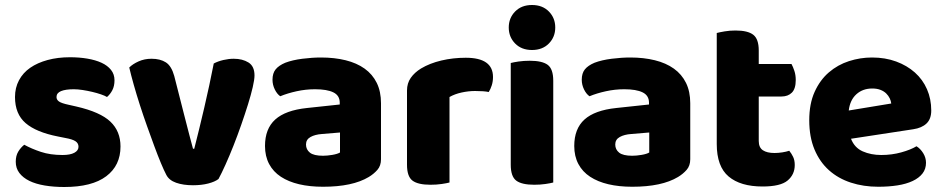

<svg xmlns="http://www.w3.org/2000/svg" viewBox="-20 -731 3775 768"><path d="M462 -145Q462 -69 405 -26Q348 17 237 17Q195 17 159 11Q123 5 97.5 -7.5Q72 -20 57.5 -39Q43 -58 43 -84Q43 -108 53 -124.5Q63 -141 77 -152Q106 -136 143.5 -123.5Q181 -111 230 -111Q261 -111 277.5 -120Q294 -129 294 -144Q294 -158 282 -166Q270 -174 242 -179L212 -185Q125 -202 82.5 -238.5Q40 -275 40 -343Q40 -380 56 -410Q72 -440 101 -460Q130 -480 170.5 -491Q211 -502 260 -502Q297 -502 329.5 -496.5Q362 -491 386 -480Q410 -469 424 -451.5Q438 -434 438 -410Q438 -387 429.5 -370.5Q421 -354 408 -343Q400 -348 384 -353.5Q368 -359 349 -363.5Q330 -368 310.5 -371Q291 -374 275 -374Q242 -374 224 -366.5Q206 -359 206 -343Q206 -332 216 -325Q226 -318 254 -312L285 -305Q381 -283 421.5 -244.5Q462 -206 462 -145Z M915 -496Q950 -496 974 -481Q998 -466 998 -429Q998 -413 991 -382.5Q984 -352 972 -313.5Q960 -275 945 -232Q930 -189 914 -148.5Q898 -108 882 -72.5Q866 -37 854 -15Q840 -4 813 3Q786 10 752 10Q713 10 684.5 0Q656 -10 645 -32Q636 -49 623.5 -79Q611 -109 597 -147Q583 -185 568 -227Q553 -269 539.5 -311Q526 -353 515 -392Q504 -431 497 -461Q511 -475 534.5 -485.5Q558 -496 586 -496Q621 -496 643.5 -481.5Q666 -467 677 -427L716 -274Q727 -229 737 -192.5Q747 -156 752 -136H757Q776 -210 797 -300Q818 -390 835 -477Q852 -486 873.5 -491Q895 -496 915 -496Z M1272 -108Q1289 -108 1309.5 -111.5Q1330 -115 1340 -121V-201L1268 -195Q1240 -193 1222 -183Q1204 -173 1204 -153Q1204 -133 1219.5 -120.5Q1235 -108 1272 -108ZM1264 -501Q1318 -501 1362.5 -490Q1407 -479 1438.5 -456.5Q1470 -434 1487 -399.5Q1504 -365 1504 -318V-94Q1504 -68 1489.5 -51.5Q1475 -35 1455 -23Q1390 16 1272 16Q1219 16 1176.5 6Q1134 -4 1103.5 -24Q1073 -44 1056.5 -75Q1040 -106 1040 -147Q1040 -216 1081 -253Q1122 -290 1208 -299L1339 -313V-320Q1339 -349 1313.5 -361.5Q1288 -374 1240 -374Q1203 -374 1166.5 -366Q1130 -358 1101 -346Q1088 -355 1079 -373.5Q1070 -392 1070 -412Q1070 -438 1082.5 -453.5Q1095 -469 1121 -480Q1150 -491 1189.5 -496Q1229 -501 1264 -501Z M1778 -1Q1767 2 1746.5 5Q1726 8 1702 8Q1652 8 1630 -8.5Q1608 -25 1608 -72V-369Q1608 -398 1623 -419.5Q1638 -441 1664 -457Q1699 -478 1745.5 -489Q1792 -500 1843 -500Q1952 -500 1952 -423Q1952 -405 1947 -389.5Q1942 -374 1935 -363Q1916 -367 1880 -367Q1854 -367 1826.5 -361Q1799 -355 1778 -343Z M2023 -479Q2034 -482 2054.5 -485Q2075 -488 2099 -488Q2149 -488 2171 -471.5Q2193 -455 2193 -408V-1Q2182 2 2161.5 5Q2141 8 2117 8Q2067 8 2045 -8.5Q2023 -25 2023 -72ZM2015 -621Q2015 -659 2040.5 -685Q2066 -711 2108 -711Q2150 -711 2175.5 -685Q2201 -659 2201 -621Q2201 -583 2175.5 -557Q2150 -531 2108 -531Q2066 -531 2040.5 -557Q2015 -583 2015 -621Z M2509 -108Q2526 -108 2546.5 -111.5Q2567 -115 2577 -121V-201L2505 -195Q2477 -193 2459 -183Q2441 -173 2441 -153Q2441 -133 2456.5 -120.5Q2472 -108 2509 -108ZM2501 -501Q2555 -501 2599.5 -490Q2644 -479 2675.5 -456.5Q2707 -434 2724 -399.5Q2741 -365 2741 -318V-94Q2741 -68 2726.5 -51.5Q2712 -35 2692 -23Q2627 16 2509 16Q2456 16 2413.5 6Q2371 -4 2340.5 -24Q2310 -44 2293.5 -75Q2277 -106 2277 -147Q2277 -216 2318 -253Q2359 -290 2445 -299L2576 -313V-320Q2576 -349 2550.5 -361.5Q2525 -374 2477 -374Q2440 -374 2403.5 -366Q2367 -358 2338 -346Q2325 -355 2316 -373.5Q2307 -392 2307 -412Q2307 -438 2319.5 -453.5Q2332 -469 2358 -480Q2387 -491 2426.5 -496Q2466 -501 2501 -501Z M3030 15Q2942 15 2894.5 -25Q2847 -65 2847 -155V-599Q2858 -602 2878.5 -605.5Q2899 -609 2922 -609Q2971 -609 2993 -592Q3015 -575 3015 -529V-475H3146Q3152 -464 3157.5 -447.5Q3163 -431 3163 -411Q3163 -376 3147.5 -360.5Q3132 -345 3106 -345H3015V-167Q3015 -141 3031.5 -130Q3048 -119 3078 -119Q3093 -119 3109 -121.5Q3125 -124 3137 -128Q3146 -117 3152.5 -103.5Q3159 -90 3159 -71Q3159 -33 3130.5 -9Q3102 15 3030 15Z M3384 -176Q3398 -140 3431 -125.5Q3464 -111 3505 -111Q3547 -111 3585 -121.5Q3623 -132 3646 -146Q3662 -136 3673 -118Q3684 -100 3684 -80Q3684 -55 3670 -37Q3656 -19 3630.5 -7Q3605 5 3570 10.5Q3535 16 3493 16Q3434 16 3383.5 -0.5Q3333 -17 3296 -50Q3259 -83 3238 -133Q3217 -183 3217 -250Q3217 -316 3238.5 -363.5Q3260 -411 3295.5 -441.5Q3331 -472 3376 -486.5Q3421 -501 3468 -501Q3521 -501 3564.5 -485Q3608 -469 3639.5 -441Q3671 -413 3688 -374Q3705 -335 3705 -289Q3705 -255 3686 -237Q3667 -219 3633 -214ZM3469 -377Q3431 -377 3405.5 -354Q3380 -331 3375 -289L3545 -317Q3544 -327 3539 -337.5Q3534 -348 3525 -357Q3516 -366 3502 -371.5Q3488 -377 3469 -377Z"/></svg>

Font: Baloo Da 2 ExtraBold
Style: Regular
Weight: 800
Designer: Noopur Datye, Sulekha Rajkumar and Ek Type
Foundry: Ek Type
Version: Version 1.640;hotconv 1.0.111;makeotfexe 2.5.65597; ttfautoh